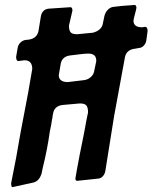

<svg xmlns="http://www.w3.org/2000/svg" viewBox="-20 -759 615 774"><path d="M32 -5H29Q26 -5 25 -16V-21L45 -123Q56 -192 94 -388L110 -481Q110 -516 79 -516L54 -513Q45 -513 45 -530L51 -565Q53 -578 62 -587Q71 -596 83 -598L94 -599Q128 -603 135 -633Q140 -663 144.5 -691.5Q149 -720 175 -724L264 -730Q272 -730 272 -716L258 -656Q258 -637 264.5 -629Q271 -621 291 -621L353 -627Q368 -630 379.5 -639Q391 -648 394 -661L401 -695Q405 -710 414.5 -719.5Q424 -729 435 -731L470 -735L523 -739Q529 -739 530 -728Q530 -724 524 -702Q518 -680 518 -675Q519 -649 552 -649Q564 -650 564 -651Q575 -651 575 -634L570 -597Q568 -584 560 -575.5Q552 -567 543 -566Q534 -565 526 -563H527Q491 -560 484 -530L440 -291L405 -72Q403 -58 395 -49Q387 -40 376 -39L291 -30Q284 -30 284 -40L290 -75Q299 -126 316 -208L322 -239Q328 -275 335 -306Q335 -325 328.5 -333.5Q322 -342 302 -342Q269 -339 234.5 -336Q200 -333 194 -302Q193 -299 192 -291Q191 -283 191 -282Q191 -281 190 -279Q187 -256 181 -230Q171 -157 152 -81L148 -61Q139 -29 114 -23ZM252 -428 319 -436Q334 -438 345 -447.5Q356 -457 359 -469L368 -512V-515Q368 -543 336 -543Q323 -543 300 -540L267 -536Q231 -533 225 -503L217 -456Q217 -429 252 -428Z"/></svg>

Font: Bangerz
Style: Regular
Weight: 400
Designer: vernon adams
Foundry: Vernon Adams
Version: Version 2.10;February 7, 2025;FontCreator 13.0.0.2683 64-bit